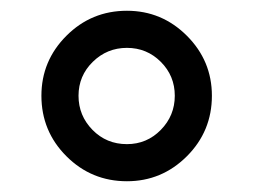

<svg xmlns="http://www.w3.org/2000/svg" viewBox="-20 -481 474 357"><path d="M57 -303Q57 -368 103.5 -414.5Q150 -461 216 -461Q281 -461 327.5 -414.5Q374 -368 374 -303Q374 -237 327.5 -190.5Q281 -144 216 -144Q150 -144 103.5 -190.5Q57 -237 57 -303ZM216 -213Q253 -213 279 -239.5Q305 -266 305 -303Q305 -340 279 -366Q253 -392 216 -392Q179 -392 152.5 -366Q126 -340 126 -303Q126 -266 152 -239.5Q178 -213 216 -213Z"/></svg>

Font: Hind Regular
Style: Regular
Weight: 400
Designer: Manushi Parikh, Satya Rajpurohit
Foundry: Indian Type Foundry
Version: Version 1.201;PS 1.0;hotconv 1.0.78;makeotf.lib2.5.61930; tt